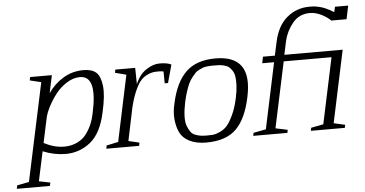

<svg xmlns="http://www.w3.org/2000/svg" viewBox="-96 -940 2418 1272"><g transform="rotate(-5 1112.5 -303.5)"><path d="M205 -242 169 -74Q239 -38 303 -38Q352 -38 391 -57Q430 -76 453 -108Q476 -140 489.5 -172.5Q503 -205 510 -242Q564 -488 447 -488Q402 -488 358 -460Q314 -432 283.5 -392Q253 -352 232.5 -312Q212 -272 205 -242ZM116 176 191 191 186 213H-34L-29 190L50 175L189 -477Q178 -479 152.5 -485.5Q127 -492 114 -495L118 -517H263L238 -399Q277 -457 338 -494.5Q399 -532 474 -532Q529 -532 557.5 -507.5Q586 -483 594 -418.5Q602 -354 576 -242Q547 -105 474.5 -47Q402 11 310 11Q233 11 158 -20Z M755 -477 681 -496 685 -517H817L819 -408Q843 -469 889.5 -500.5Q936 -532 980 -532Q1032 -532 1058 -518L1025 -398H1003L1002 -477Q987 -480 969 -480Q945 -480 928 -477Q911 -474 886.5 -461Q862 -448 844 -424.5Q826 -401 807 -356Q788 -311 774 -249L730 -38Q759 -32 780 -26.5Q801 -21 802 -21L798 0H580L584 -21L662 -38Z M1127 -261Q1116 -208 1115 -168Q1114 -128 1123.5 -103.5Q1133 -79 1145 -63Q1157 -47 1177.5 -40Q1198 -33 1214.5 -31Q1231 -29 1254 -29Q1279 -29 1294 -30.5Q1309 -32 1337.5 -44.5Q1366 -57 1386 -79.5Q1406 -102 1428 -148.5Q1450 -195 1464 -261Q1474 -307 1475.5 -343.5Q1477 -380 1473 -403.5Q1469 -427 1457 -444Q1445 -461 1434 -469Q1423 -477 1403.5 -481.5Q1384 -486 1372.5 -486.5Q1361 -487 1342 -487Q1325 -487 1317.5 -487Q1310 -487 1292.5 -485Q1275 -483 1265.5 -479.5Q1256 -476 1239.5 -468Q1223 -460 1213 -449.5Q1203 -439 1189 -421.5Q1175 -404 1165 -382Q1155 -360 1145 -329Q1135 -298 1127 -261ZM1352 -533Q1599 -533 1541 -261Q1512 -119 1444 -51Q1376 17 1244 17Q1178 17 1133 -5.5Q1088 -28 1069.5 -66.5Q1051 -105 1046.5 -155.5Q1042 -206 1056 -261Q1085 -397 1154.5 -465Q1224 -533 1352 -533Z M2095 -37 2170 -20 2166 0H1940L1944 -20L2026 -36L2119 -474H1801L1708 -37L1788 -20L1784 0H1557L1561 -20L1644 -36L1737 -474H1658L1667 -517H1746L1766 -610Q1789 -714 1853 -767Q1917 -820 2001 -820Q2014 -820 2026 -819.5Q2038 -819 2049.5 -816.5Q2061 -814 2069 -812.5Q2077 -811 2088 -807Q2099 -803 2104 -801Q2109 -799 2120 -793.5Q2131 -788 2134 -786.5Q2137 -785 2149 -778Q2161 -771 2163 -770L2171 -805H2259L2240 -716H2139Q2114 -741 2076 -759.5Q2038 -778 2001 -778Q1930 -778 1886.5 -725Q1843 -672 1828 -606L1809 -517H2197Z"/></g></svg>

Font: Afta serif
Style: Italic
Weight: 400
Italic angle: -12°
Designer: parq.ink
Foundry: Oriol Esparraguera Font
Version: Version 1.000